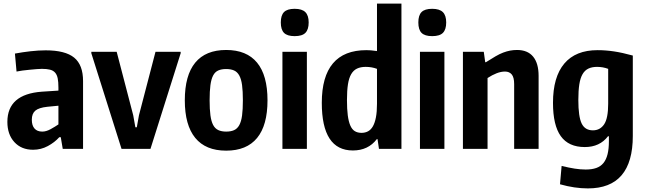

<svg xmlns="http://www.w3.org/2000/svg" viewBox="-20 -828 3590 1068"><path d="M164 5Q99 5 60 -37.5Q21 -80 21 -150Q21 -304 213 -318L305 -324V-341Q305 -372 301 -392Q297 -412 286.5 -424Q276 -436 258 -440.5Q240 -445 213 -445Q202 -445 183.5 -443.5Q165 -442 144.5 -440Q124 -438 104.5 -435.5Q85 -433 72 -430L63 -530Q106 -538 150.5 -543Q195 -548 234 -548Q343 -548 392.5 -507.5Q442 -467 442 -377V0H329L318 -65H310Q284 -36 246 -15.5Q208 5 164 5ZM215 -96Q237 -96 261.5 -109.5Q286 -123 305 -136V-240L243 -234Q196 -229 176.5 -212.5Q157 -196 157 -162Q157 -130 172 -113Q187 -96 215 -96Z M488 -532V-540H629L721 -187L733 -120H741L753 -187L845 -540H985V-532L817 0H656Z M1238 10Q1124 10 1066 -61Q1008 -132 1008 -270Q1008 -409 1066 -479.5Q1124 -550 1238 -550Q1352 -550 1410 -479.5Q1468 -409 1468 -270Q1468 -131 1410 -60.5Q1352 10 1238 10ZM1238 -96Q1264 -96 1282 -104Q1300 -112 1311 -132Q1322 -152 1326.5 -185.5Q1331 -219 1331 -270Q1331 -321 1326.5 -354.5Q1322 -388 1311 -408Q1300 -428 1282 -436Q1264 -444 1238 -444Q1212 -444 1194 -436Q1176 -428 1165.5 -408Q1155 -388 1150.5 -354.5Q1146 -321 1146 -270Q1146 -220 1150.5 -186.5Q1155 -153 1165.5 -133Q1176 -113 1194 -104.5Q1212 -96 1238 -96Z M1619 -627Q1578 -627 1560 -645Q1542 -663 1542 -703Q1542 -743 1560 -761Q1578 -779 1619 -779Q1660 -779 1678.5 -760.5Q1697 -742 1697 -703Q1697 -664 1679 -645.5Q1661 -627 1619 -627ZM1551 -540H1687V0H1551Z M1943 9Q1770 9 1770 -256Q1770 -402 1832 -475.5Q1894 -549 2018 -549Q2030 -549 2043 -548Q2056 -547 2077 -544V-808H2213V0H2088L2080 -54H2076Q2028 9 1943 9ZM1991 -89Q2011 -89 2027 -97.5Q2043 -106 2054 -125Q2065 -144 2071 -175Q2077 -206 2077 -251V-445Q2048 -456 2014 -456Q1986 -456 1966 -446.5Q1946 -437 1933.5 -415.5Q1921 -394 1915.5 -359Q1910 -324 1910 -272Q1910 -221 1914.5 -186.5Q1919 -152 1928.5 -130Q1938 -108 1953.5 -98.5Q1969 -89 1991 -89Z M2384 -627Q2343 -627 2325 -645Q2307 -663 2307 -703Q2307 -743 2325 -761Q2343 -779 2384 -779Q2425 -779 2443.5 -760.5Q2462 -742 2462 -703Q2462 -664 2444 -645.5Q2426 -627 2384 -627ZM2316 -540H2452V0H2316Z M2555 -540H2671L2679 -482H2683Q2713 -501 2736 -514.5Q2759 -528 2779 -535.5Q2799 -543 2817.5 -546.5Q2836 -550 2856 -550Q2915 -550 2945.5 -513Q2976 -476 2976 -406V0H2840V-360Q2840 -398 2826.5 -414Q2813 -430 2789 -430Q2767 -430 2742.5 -420.5Q2718 -411 2692 -394V0H2555Z M3250 220Q3176 220 3095 197L3104 95Q3145 105 3177 110Q3209 115 3238 115Q3272 115 3296.5 106.5Q3321 98 3336.5 79Q3352 60 3359.5 30Q3367 0 3367 -43V-70H3362Q3316 -10 3233 -10Q3143 -10 3099.5 -70.5Q3056 -131 3056 -256Q3056 -400 3119 -474.5Q3182 -549 3304 -549Q3349 -549 3395.5 -542Q3442 -535 3500 -519V-72Q3500 220 3250 220ZM3278 -103Q3318 -103 3340.5 -136.5Q3363 -170 3363 -251V-445Q3334 -456 3301 -456Q3273 -456 3253 -446.5Q3233 -437 3220.5 -415.5Q3208 -394 3202.5 -359Q3197 -324 3197 -272Q3197 -179 3215.5 -141Q3234 -103 3278 -103Z"/></svg>

Font: Encode Sans Compressed
Style: Bold
Weight: 700
Designer: Pablo Impallari, Andres Torresi
Foundry: Pablo Impallari, Andres Torresi
Version: Version 1.000; ttfautohint (v1.00) -l 8 -r 50 -G 200 -x 14 -